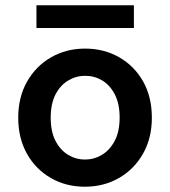

<svg xmlns="http://www.w3.org/2000/svg" viewBox="-20 -695 644 727"><path d="M301 12Q230 12 172.5 -21Q115 -54 82 -113Q49 -172 49 -249Q49 -327 82.5 -386Q116 -445 173.5 -478Q231 -511 302 -511Q374 -511 431.5 -478Q489 -445 522 -386.5Q555 -328 555 -249Q555 -172 521.5 -113Q488 -54 430.5 -21Q373 12 301 12ZM301 -91Q337 -91 366.5 -109Q396 -127 414.5 -162Q433 -197 433 -250Q433 -302 415 -337Q397 -372 367.5 -390Q338 -408 302 -408Q268 -408 238 -390Q208 -372 190 -337Q172 -302 172 -249Q172 -197 190 -162Q208 -127 237.5 -109Q267 -91 301 -91ZM118 -589V-675H487V-589Z"/></svg>

Font: DM Sans 20pt SemiBold
Style: Regular
Weight: 600
Version: Version 4.004;gftools[0.9.30]